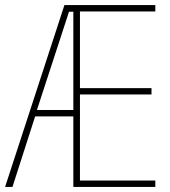

<svg xmlns="http://www.w3.org/2000/svg" viewBox="-20 -734 668 754"><path d="M590 0H268V-277H118L29 0H0L233 -714H590V-689H294V-388H575V-363H294V-25H590ZM125 -302H268V-688H251Z"/></svg>

Font: Noto Sans Myanmar Condensed Thin
Style: Regular
Weight: 100
Width: 3
Designer: Monotype Design Team
Foundry: Monotype Imaging Inc.
Version: Version 2.107; ttfautohint (v1.8.4.7-5d5b)